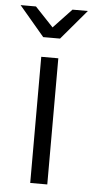

<svg xmlns="http://www.w3.org/2000/svg" viewBox="-58 -763 386 796"><g transform="rotate(5 135.0 -365.5)"><path d="M99 0V-525H170V0ZM100 -607 -5 -731H59L159 -625H111L211 -731H275L170 -607Z"/></g></svg>

Font: Montserrat Thin
Style: Regular
Weight: 400
Version: Version 9.000